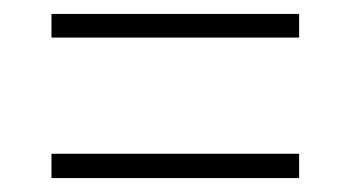

<svg xmlns="http://www.w3.org/2000/svg" viewBox="-20 -495 505 276"><path d="M54 -441V-475H410V-441ZM54 -239V-274H410V-239Z"/></svg>

Font: Noto Serif Khmer Condensed ExtraLight
Style: Regular
Weight: 250
Width: 3
Designer: Danh Hong and the Monotype Design Team
Foundry: Monotype Imaging Inc.
Version: Version 2.004